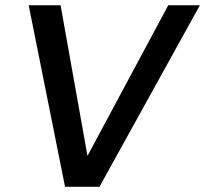

<svg xmlns="http://www.w3.org/2000/svg" viewBox="-20 -715 785 735"><path d="M229 0 89.8 -694.8H211.9L314.9 -118.2L624 -694.8H745.1L360.8 0Z"/></svg>

Font: SVN-Poppins Medium
Style: Italic
Weight: 500
Italic angle: -10°
Designer: Ninad Kale (Devanagari), Jonny Pinhorn (Latin)
Foundry: Indian Type Foundry
Version: Version 3.002 2017